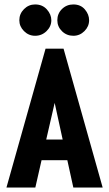

<svg xmlns="http://www.w3.org/2000/svg" viewBox="-20 -844 490 864"><path d="M310 0 283 -123H167L139 0H9L185 -625H266L442 0ZM226 -381 188 -216H262ZM138 -683Q109 -683 88 -704Q67 -725 67 -753Q67 -782 88 -803Q109 -824 138 -824Q171 -824 191 -801.5Q211 -779 211 -753Q211 -725 189.5 -704Q168 -683 138 -683ZM310 -683Q280 -683 259 -703.5Q238 -724 238 -753Q238 -783 259 -803.5Q280 -824 310 -824Q343 -824 362 -801.5Q381 -779 381 -753Q381 -725 360 -704Q339 -683 310 -683Z"/></svg>

Font: Inconsolata SemiCondensed Black
Style: Regular
Weight: 900
Width: 4
Monospace: yes
Designer: Raph Levien, Cyreal, Brenton Simpson
Foundry: Raph Levien, Cyreal, Google
Version: Version 3.001; ttfautohint (v1.8.2.53-6de2)